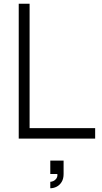

<svg xmlns="http://www.w3.org/2000/svg" viewBox="-20 -740 543 1025"><path d="M80 0V-720H138V-56H488V0ZM248.5 230.5Q255.5 230.5 264.8 226.5Q274 222.5 280.2 214Q286.5 205.5 286.5 194.5Q286.5 191.5 286 189H248.5V117.5H319.5V189Q319.5 214.5 309 231.5Q298.5 248.5 282.2 256.8Q266 265 248.5 265Z"/></svg>

Font: Vela Sans Light
Style: Regular
Weight: 300
Designer: Principal design: Mikhail Sharanda - project Manrope.
Design modification: Ravid Balaliev
Foundry: Mikhail Sharanda
Version: Version 1.001